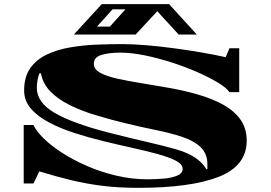

<svg xmlns="http://www.w3.org/2000/svg" viewBox="-20 -882 1301 923"><path d="M644 21Q551 21 474 11.5Q397 2 324 -15.5Q251 -33 169 -58L141 0H94V-281H141Q154 -252 189.5 -217Q225 -182 278.5 -147.5Q332 -113 398.5 -84Q465 -55 539.5 -37.5Q614 -20 691 -20Q730 -20 768.5 -23.5Q807 -27 832.5 -38Q858 -49 858 -70Q858 -92 826 -109Q794 -126 739.5 -141Q685 -156 617 -171Q549 -186 477 -203.5Q405 -221 337 -243Q269 -265 214.5 -294Q160 -323 128 -360.5Q96 -398 96 -447Q96 -513 126 -555Q156 -597 206.5 -620.5Q257 -644 319 -654.5Q381 -665 445.5 -667.5Q510 -670 567 -670Q619 -670 685 -664.5Q751 -659 820 -649.5Q889 -640 953 -629Q1017 -618 1065 -607L1083 -650H1130V-439H1083Q1069 -460 1027.5 -485Q986 -510 928 -535.5Q870 -561 804.5 -582Q739 -603 675 -616Q611 -629 558 -629Q505 -629 468 -618Q431 -607 431 -575Q431 -549 462 -532Q493 -515 545.5 -503.5Q598 -492 663.5 -481.5Q729 -471 798.5 -458.5Q868 -446 933.5 -427Q999 -408 1051.5 -379.5Q1104 -351 1135 -308.5Q1166 -266 1166 -206Q1166 -85 1031.5 -32Q897 21 644 21ZM973 -68 977 -69V-92Q977 -144 944 -175Q911 -206 854.5 -224.5Q798 -243 726.5 -257.5Q655 -272 577 -291Q507 -308 439.5 -328.5Q372 -349 316 -376.5Q260 -404 223 -441.5Q186 -479 177 -529L170 -530Q164 -517 160.5 -497Q157 -477 157 -460Q157 -390 241.5 -340Q326 -290 504 -244Q615 -216 693.5 -198Q772 -180 825.5 -164.5Q879 -149 914 -127Q949 -105 973 -68ZM335 -716 469 -862H793L926 -716H839L736 -828L632 -716ZM446 -754H508L583 -837H521Z"/></svg>

Font: Diplomata SC
Style: Regular
Weight: 400
Designer: Eduardo Rodriguez Tunni
Foundry: Eduardo Rodriguez Tunni
Version: Version 1.002; ttfautohint (v1.8.4.7-5d5b);gftools[0.9.23]